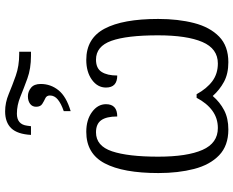

<svg xmlns="http://www.w3.org/2000/svg" viewBox="-101 -801 912 750"><g transform="rotate(-90 355.0 -426.0)"><path d="M203 -761Q206 -814 229 -838Q252 -862 295 -862Q329 -862 362.5 -848Q396 -834 434 -820.5Q472 -807 519 -807H528V-761H512Q462 -761 423.5 -775Q385 -789 352 -802.5Q319 -816 286 -816Q244 -816 239 -776L237 -761ZM296 -633Q325 -643 341 -656Q357 -669 357 -687Q357 -700 346 -705Q335 -710 324 -717Q313 -724 313 -741Q313 -756 324.5 -764.5Q336 -773 354 -773Q372 -773 387 -761Q402 -749 402 -723Q402 -684 377.5 -653.5Q353 -623 296 -606ZM224 10Q161 10 123.5 -26Q86 -62 70 -124Q54 -186 54 -263Q54 -401 92 -473Q130 -545 215 -545Q262 -545 292.5 -522.5Q323 -500 323 -468Q323 -424 275 -424Q275 -466 260.5 -486.5Q246 -507 213 -507Q160 -507 139 -444.5Q118 -382 118 -264Q118 -151 144.5 -91Q171 -31 230 -31Q268 -31 297.5 -52.5Q327 -74 348 -114H362Q384 -74 413 -52.5Q442 -31 482 -31Q540 -31 566 -91.5Q592 -152 592 -265Q592 -387 570.5 -447Q549 -507 497 -507Q463 -507 449 -485Q435 -463 435 -424Q388 -424 388 -468Q388 -501 418.5 -523Q449 -545 496 -545Q580 -545 618 -473.5Q656 -402 656 -264Q656 -186 640 -124Q624 -62 587 -26Q550 10 487 10Q442 10 410.5 -7Q379 -24 355 -51Q331 -23 299.5 -6.5Q268 10 224 10Z"/></g></svg>

Font: Noto Serif SemiCondensed Light
Style: Regular
Weight: 300
Width: 4
Designer: Monotype Design Team
Foundry: Monotype Imaging Inc.
Version: Version 2.013